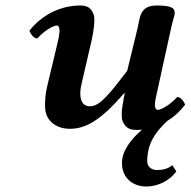

<svg xmlns="http://www.w3.org/2000/svg" viewBox="-20 -463 694 699"><path d="M622 161 607 138C592 153 568 156 551 156C533 156 516 145 516 124C516 60 545 19 588 -22C613 -37 635 -57 654 -82C651 -91 639 -110 625 -110C599 -80 565 -63 555 -63C547 -63 544 -71 544 -81C544 -94 548 -110 551 -124L603 -361C607 -381 616 -406 616 -416C616 -433 606 -443 550 -443C489 -443 490 -400 481 -361L443 -205C380 -123 344 -76 308 -76C271 -76 267 -117 277 -158L314 -318C321 -350 327 -392 321 -410C313 -431 302 -443 272 -443C202 -443 133 -410 87 -351C90 -342 102 -323 116 -323C142 -353 176 -370 186 -370C203 -370 196 -335 190 -309L152 -150C144 -116 144 -95 144 -78C144 -77 144 -77 144 -76C144 -16 194 6 233 6C285 6 340 -16 432 -124L434 -122C425 -80 431 -107 431 -107C427 -86 423 -64 423 -47C423 -38 424 -29 426 -23C434 -3 446 10 476 10C483 10 490 10 497 9C457 44 424 86 424 130C424 185 463 216 513 216C552 216 596 197 622 161Z"/></svg>

Font: Libertinus Serif
Style: Bold Italic
Weight: 700
Italic angle: -12°
Designer: Philipp H. Poll, Khaled Hosny
Foundry: Caleb Maclennan
Version: Version 7.050;RELEASE